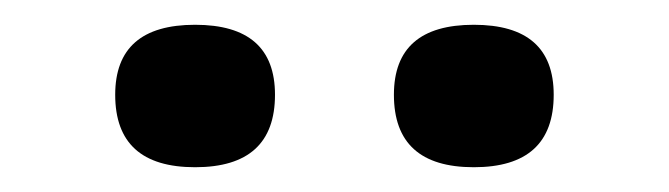

<svg xmlns="http://www.w3.org/2000/svg" viewBox="-20 -728 540 155"><path d="M137.5 -593Q73 -593 73 -651.5Q73 -708 137.5 -708Q202 -708 202 -651.5Q202 -593 137.5 -593ZM362.5 -593Q298 -593 298 -651.5Q298 -708 362.5 -708Q427 -708 427 -651.5Q427 -593 362.5 -593Z"/></svg>

Font: Newsreader 6pt
Style: Regular
Weight: 400
Designer: Hugues Gentile
Foundry: Production Type
Version: Version 1.003; ttfautohint (v1.8.3)